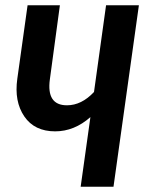

<svg xmlns="http://www.w3.org/2000/svg" viewBox="-20 -711 549 731"><path d="M383.8 -690.9H508.8L412.1 0H287.1L324.2 -265.1Q262.7 -210.9 189.9 -210.9Q111.3 -210.9 72.5 -267.8Q33.7 -324.7 45.9 -411.1L85 -690.9H208L169.9 -409.2Q156.2 -310.1 234.9 -310.1Q290.5 -310.1 337.9 -360.8Z"/></svg>

Font: Fira Sans Compressed Medium
Style: Italic
Weight: 500
Width: 3
Italic angle: -8°
Designer: Carrois Corporate & Edenspiekermann AG
Foundry: Carrois Corporate GbR & Edenspiekermann AG
Version: Version 4.203;PS 004.203;hotconv 1.0.88;makeotf.lib2.5.64775